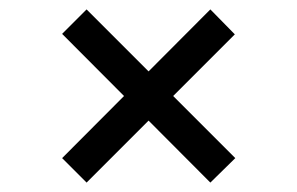

<svg xmlns="http://www.w3.org/2000/svg" viewBox="-20 -554 631 408"><path d="M164 -534 480 -218 427 -166 112 -482ZM427 -534 479 -481 164 -166 112 -218Z"/></svg>

Font: Pathway Extreme Medium
Style: Regular
Weight: 500
Designer: Eduardo Rodriguez Tunni
Foundry: Eduardo Rodriguez Tunni
Version: Version 1.001;gftools[0.9.26]